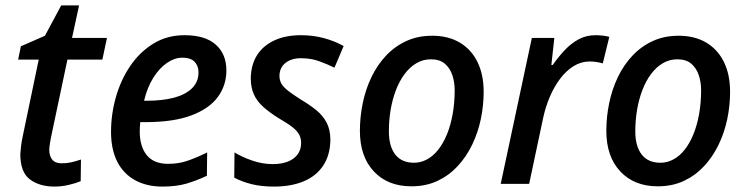

<svg xmlns="http://www.w3.org/2000/svg" viewBox="-20 -679 2756 709"><path d="M181 10Q126 10 90.5 -16.5Q55 -43 55 -110Q56 -124 58 -141Q60 -158 64 -176L123 -459H47L57 -508L146 -547L206 -659H272L246 -539H375L358 -459H229L169 -175Q167 -164 164.5 -150.5Q162 -137 162 -125Q162 -103 173 -89.5Q184 -76 208 -76Q226 -76 242.5 -79.5Q259 -83 279 -90L278 -10Q262 -3 235 3.5Q208 10 181 10Z M580 10Q521 10 478 -14Q435 -38 412.5 -83Q390 -128 390 -192Q390 -257 408 -320.5Q426 -384 461 -435.5Q496 -487 546.5 -518Q597 -549 661 -549Q738 -549 777 -514Q816 -479 816 -419Q816 -364 784.5 -321Q753 -278 687 -253Q621 -228 517 -228H498Q497 -219 496.5 -210.5Q496 -202 496 -194Q496 -138 522 -106Q548 -74 601 -74Q639 -74 671.5 -85Q704 -96 745 -116L744 -30Q706 -12 668.5 -1Q631 10 580 10ZM523 -307Q579 -307 621.5 -318Q664 -329 688.5 -352.5Q713 -376 713 -412Q713 -436 698.5 -451Q684 -466 653 -466Q625 -466 597 -447Q569 -428 546.5 -392.5Q524 -357 512 -307Z M992 10Q945 10 909 1Q873 -8 845 -23L846 -116Q874 -99 911.5 -86Q949 -73 988 -73Q1020 -73 1043.5 -82.5Q1067 -92 1079.5 -109.5Q1092 -127 1092 -151Q1092 -168 1085 -181.5Q1078 -195 1060.5 -209Q1043 -223 1010 -242Q976 -263 952.5 -284Q929 -305 917.5 -330.5Q906 -356 906 -390Q907 -440 929 -475Q951 -510 992.5 -529.5Q1034 -549 1091 -549Q1137 -549 1177 -538Q1217 -527 1249 -509L1215 -429Q1189 -442 1158.5 -453Q1128 -464 1091 -464Q1056 -464 1034 -446.5Q1012 -429 1012 -398Q1012 -383 1019 -370.5Q1026 -358 1043 -344.5Q1060 -331 1090 -312Q1122 -293 1147 -273Q1172 -253 1186 -226.5Q1200 -200 1200 -162Q1199 -106 1173.5 -67.5Q1148 -29 1101.5 -9.5Q1055 10 992 10Z M1499 9Q1412 9 1360.5 -46Q1309 -101 1309 -196Q1309 -247 1319.5 -298Q1330 -349 1351.5 -394Q1373 -439 1405.5 -473.5Q1438 -508 1480.5 -527.5Q1523 -547 1576 -547Q1635 -547 1677.5 -522Q1720 -497 1743 -450.5Q1766 -404 1766 -340Q1766 -289 1755.5 -239Q1745 -189 1723.5 -144.5Q1702 -100 1670 -65.5Q1638 -31 1595.5 -11Q1553 9 1499 9ZM1509 -78Q1534 -78 1557 -90.5Q1580 -103 1598.5 -126.5Q1617 -150 1630.5 -183Q1644 -216 1651.5 -257.5Q1659 -299 1659 -346Q1659 -375 1650.5 -401Q1642 -427 1623 -443.5Q1604 -460 1571 -460Q1542 -460 1517.5 -445.5Q1493 -431 1474 -405.5Q1455 -380 1442 -346Q1429 -312 1422.5 -273.5Q1416 -235 1416 -194Q1416 -139 1439.5 -108.5Q1463 -78 1509 -78Z M1829 0 1944 -539H2027L2016 -439H2021Q2042 -469 2065 -493.5Q2088 -518 2116 -533.5Q2144 -549 2179 -549Q2192 -549 2205.5 -547.5Q2219 -546 2230 -543L2206 -445Q2195 -448 2183 -450Q2171 -452 2158 -452Q2126 -452 2098.5 -435Q2071 -418 2049 -389Q2027 -360 2011 -323Q1995 -286 1986 -245L1934 0Z M2409 9Q2322 9 2270.5 -46Q2219 -101 2219 -196Q2219 -247 2229.5 -298Q2240 -349 2261.5 -394Q2283 -439 2315.5 -473.5Q2348 -508 2390.5 -527.5Q2433 -547 2486 -547Q2545 -547 2587.5 -522Q2630 -497 2653 -450.5Q2676 -404 2676 -340Q2676 -289 2665.5 -239Q2655 -189 2633.5 -144.5Q2612 -100 2580 -65.5Q2548 -31 2505.5 -11Q2463 9 2409 9ZM2419 -78Q2444 -78 2467 -90.5Q2490 -103 2508.5 -126.5Q2527 -150 2540.5 -183Q2554 -216 2561.5 -257.5Q2569 -299 2569 -346Q2569 -375 2560.5 -401Q2552 -427 2533 -443.5Q2514 -460 2481 -460Q2452 -460 2427.5 -445.5Q2403 -431 2384 -405.5Q2365 -380 2352 -346Q2339 -312 2332.5 -273.5Q2326 -235 2326 -194Q2326 -139 2349.5 -108.5Q2373 -78 2419 -78Z"/></svg>

Font: Noto Sans Display Medium
Style: Italic
Weight: 500
Italic angle: -12°
Designer: Monotype Design Team
Foundry: Monotype Imaging Inc.
Version: Version 2.003